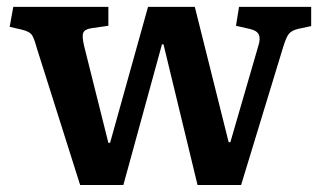

<svg xmlns="http://www.w3.org/2000/svg" viewBox="-20 -531 921 551"><path d="M210 0 85 -395Q77.6 -422.9 70.6 -431.9Q63.5 -440.9 43 -445.8L7.8 -454.1L18.1 -511.2H291V-457L243.2 -450.2Q223.1 -447.3 219 -437Q214.8 -426.8 221.2 -399.9L291 -121.1H295.9L404.8 -511.2H539.1L636.2 -123H641.1L721.2 -398.9Q728 -418.9 722.9 -431.2Q717.8 -443.4 695.8 -448.2L657.2 -457L666 -511.2H873V-456.1L835.9 -448.2Q816.9 -443.8 808.8 -433.6Q800.8 -423.3 792 -394L671.9 0H546.9L449.2 -403.8H444.8L334 0Z"/></svg>

Font: Literata Book SemiBold
Style: Regular
Weight: 600
Designer: Latin by Veronika Burian and Jose Scaglione. Greek by Irene Vlachou. Cyrillic by Vera Evstafieva
Foundry: TypeTogether
Version: Version 2.003;PS 002.003;hotconv 1.0.88;makeotf.lib2.5.64775